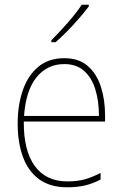

<svg xmlns="http://www.w3.org/2000/svg" viewBox="-20 -785 521 815"><path d="M253 -538Q315 -538 353 -504.5Q391 -471 408.5 -416Q426 -361 426 -295V-269H81Q80 -146 127.5 -80.5Q175 -15 266 -15Q306 -15 337 -23Q368 -31 407 -51V-23Q375 -6 341.5 2Q308 10 266 10Q192 10 145.5 -24.5Q99 -59 77 -120Q55 -181 55 -261Q55 -338 76.5 -401Q98 -464 142 -501Q186 -538 253 -538ZM253 -513Q181 -513 135.5 -457.5Q90 -402 82 -293H400Q400 -356 384.5 -406Q369 -456 336.5 -484.5Q304 -513 253 -513ZM357 -758Q331 -723 291.5 -680Q252 -637 216 -606H198V-614Q232 -648 268 -689Q304 -730 327 -765H357Z"/></svg>

Font: Noto Sans Myanmar SemiCondensed Thin
Style: Regular
Weight: 100
Width: 4
Designer: Monotype Design Team
Foundry: Monotype Imaging Inc.
Version: Version 2.107; ttfautohint (v1.8.4.7-5d5b)